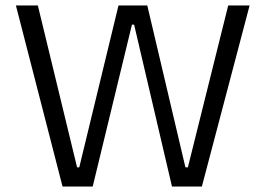

<svg xmlns="http://www.w3.org/2000/svg" viewBox="-20 -680 969 700"><path d="M208 0 38 -660H118L261 -70H269L412 -660H517L656 -70H665L812 -660H890L716 0H607L469 -590H461L318 0Z"/></svg>

Font: Bricolage Grotesque 10pt Light
Style: Regular
Weight: 300
Designer: Mathieu Triay
Foundry: Atelier Triay
Version: Version 1.000; ttfautohint (v1.8.4.7-5d5b);gftools[0.9.32]